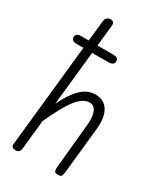

<svg xmlns="http://www.w3.org/2000/svg" viewBox="-242 -1101 1029 1197"><g transform="rotate(30 273.0 -502.0)"><path d="M77 0Q64.5 0 56.2 -6.8Q48 -13.5 49.5 -26.5L148.5 -969Q150.5 -988 161.5 -996Q172.5 -1004 186.5 -1004Q199.5 -1004 206.5 -996.5Q213.5 -989 211.5 -971L149 -375.5Q191 -462 236.5 -506.5Q282 -551 337.5 -551Q401 -551 431 -502.8Q461 -454.5 451 -362.5L417.5 -41.5Q416 -25.5 412 -12.8Q408 0 383.5 0Q363 0 359 -11Q355 -22 357 -39.5L388 -360.5Q394 -421.5 379.5 -455.5Q365 -489.5 332.5 -489.5Q286 -489.5 240.8 -432.8Q195.5 -376 134.5 -241.5L112.5 -28.5Q111.5 -18.5 106.5 -12Q101.5 -5.5 94 -2.8Q86.5 0 77 0ZM77 -765Q58.5 -765 49.5 -772Q40.5 -779 40.5 -794Q40.5 -807.5 50.2 -814.5Q60 -821.5 79.5 -821.5H308.5Q328 -821.5 337.2 -814.8Q346.5 -808 346.5 -794Q346.5 -779.5 336 -772.2Q325.5 -765 306 -765Z"/></g></svg>

Font: Edu SA Hand Cursive
Style: Regular
Weight: 400
Designer: Tina and Corey Anderson, Eben Sorkin, Mirko Velimirovic
Foundry: Google for Education
Version: Version 2.000